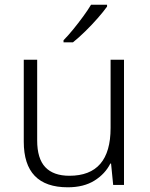

<svg xmlns="http://www.w3.org/2000/svg" viewBox="-20 -786 636 816"><path d="M507 -532V0H461L452 -91H449Q427 -47 381.5 -18.5Q336 10 268 10Q81 10 81 -184V-532H138V-189Q138 -112 172.5 -75.5Q207 -39 275 -39Q450 -39 450 -242V-532ZM435 -758Q420 -737 395.5 -709Q371 -681 343 -653.5Q315 -626 290 -606H250V-615Q269 -634 291 -661Q313 -688 333.5 -716Q354 -744 367 -766H435Z"/></svg>

Font: Noto Sans Canadian Aboriginal Light
Style: Regular
Weight: 300
Designer: Monotype Design Team, Typotheque's Kevin King
Foundry: Monotype Imaging Inc.
Version: Version 2.004; ttfautohint (v1.8.4.7-5d5b)